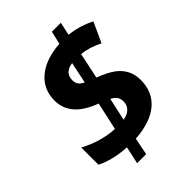

<svg xmlns="http://www.w3.org/2000/svg" viewBox="-237 -863 1025 1025"><g transform="rotate(-45 275.5 -351.0)"><path d="M504.9 -242.2Q504.9 -152.3 443.6 -99.9Q382.3 -47.4 264.2 -39.1L245.1 58.1H176.8L198.2 -40Q96.2 -45.9 24.9 -82V-211.9Q121.6 -159.7 222.2 -154.8L256.8 -312Q177.2 -341.8 139.2 -385.7Q101.1 -429.7 101.1 -490.2Q101.1 -574.7 163.1 -626.7Q225.1 -678.7 334 -686L351.1 -759.8H418.9L402.8 -686Q483.9 -675.3 546.9 -642.1L495.1 -528.8Q430.7 -560.5 377 -564.9L346.2 -418.9Q410.2 -394 441.4 -370.4Q472.7 -346.7 488.8 -315.2Q504.9 -283.7 504.9 -242.2ZM290 -157.2Q320.8 -161.6 339.8 -179.2Q358.9 -196.8 358.9 -227.1Q358.9 -249.5 346.9 -263.9Q335 -278.3 317.9 -285.2ZM309.1 -564.9Q278.8 -561.5 262 -544.9Q245.1 -528.3 245.1 -499Q245.1 -460.4 284.2 -444.8Z"/></g></svg>

Font: Zoram GWebM
Style: Bold Italic
Weight: 700
Italic angle: -12°
Foundry: Ascender Corporation
Version: Version 1.000